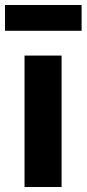

<svg xmlns="http://www.w3.org/2000/svg" viewBox="-29 -747 346 767"><path d="M0 0ZM69 0V-525H217V0ZM-9 -727H297V-624H-9Z"/></svg>

Font: Aneliza ExtraBold
Style: Regular
Weight: 800
Designer: Mike Abbink, Paul van der Laan, Pieter van Rosmalen
Foundry: Bold Monday
Version: Version 3.001;September 8, 2019;FontCreator 11.5.0.2425 64-b